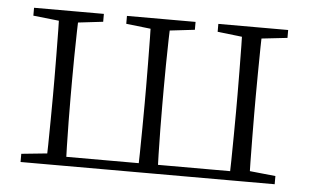

<svg xmlns="http://www.w3.org/2000/svg" viewBox="-42 -569 1013 630"><g transform="rotate(5 464.5 -254.0)"><path d="M130 0Q131 -24 131.5 -64.5Q132 -105 132.5 -148.5Q133 -192 133 -226V-283Q133 -316 132.5 -359.5Q132 -403 131.5 -443.5Q131 -484 130 -508H195Q194 -484 193 -443.5Q192 -403 191.5 -359.5Q191 -316 191 -283V-226Q191 -192 191.5 -148.5Q192 -105 193 -64.5Q194 -24 195 0ZM432 0Q433 -24 433.5 -64.5Q434 -105 434.5 -148.5Q435 -192 435 -226V-283Q435 -316 434.5 -359.5Q434 -403 433.5 -443.5Q433 -484 432 -508H497Q496 -484 495 -443.5Q494 -403 493.5 -359.5Q493 -316 493 -283V-226Q493 -192 493.5 -148.5Q494 -105 495 -64.5Q496 -24 497 0ZM733 0Q734 -24 734.5 -64.5Q735 -105 735.5 -148.5Q736 -192 736 -226V-283Q736 -316 735.5 -359.5Q735 -403 734.5 -443.5Q734 -484 733 -508H799Q798 -484 797.5 -443.5Q797 -403 796.5 -359.5Q796 -316 796 -283V-226Q796 -192 796.5 -148.5Q797 -105 797.5 -64.5Q798 -24 799 0ZM46 -482V-508H276V-482L174 -470H156ZM352 -482V-508H578V-482L475 -470H457ZM653 -482V-508H883V-482L776 -470H757ZM46 0V-27L154 -38H163V0ZM765 0V-38H776L883 -27V0ZM163 0V-30H765V0Z"/></g></svg>

Font: Noto Serif HK ExtraLight
Style: Regular
Weight: 200
Designer: Ryoko NISHIZUKA 西塚涼子 (kana & ideographs); Frank Grießhammer (Latin, Greek & Cyrillic); Wenlong ZHANG 张文龙 (bopomofo); San
Foundry: Adobe
Version: Version 2.002-H1;hotconv 1.1.0;makeotfexe 2.6.0